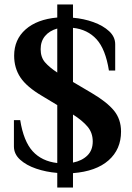

<svg xmlns="http://www.w3.org/2000/svg" viewBox="-20 -755 590 855"><path d="M235 80V15Q185 11 141 -4Q97 -19 69.5 -44Q42 -69 42 -103V-220H70Q85 -126 125.5 -81.5Q166 -37 235 -29V-287L167 -328Q99 -368 71 -410Q43 -452 43 -507Q43 -579 94 -624Q145 -669 235 -677V-735H305V-676Q353 -672 396 -656.5Q439 -641 466 -616Q493 -591 493 -558V-441H465Q450 -536 410 -580Q370 -624 305 -631V-390L388 -341Q456 -301 487.5 -262.5Q519 -224 519 -169Q519 -90 463.5 -41Q408 8 305 16V80ZM235 -432V-628Q200 -618 180.5 -594.5Q161 -571 161 -536Q161 -500 180.5 -477.5Q200 -455 235 -432ZM305 -31Q345 -39 369 -62.5Q393 -86 393 -125Q393 -164 369.5 -191.5Q346 -219 305 -245Z"/></svg>

Font: El Messiri
Style: Bold
Weight: 700
Designer: Mohamed Gaber
Foundry: Kief Type Foundry
Version: Version 2.020; ttfautohint (v1.8.3)